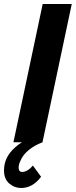

<svg xmlns="http://www.w3.org/2000/svg" viewBox="-72 -710 378 958"><path d="M31 90Q21 110 21 126Q21 148 39 148Q52 148 66.5 139Q81 130 92 116L133 172Q91 228 33 228Q0 228 -26 205.5Q-52 183 -52 140Q-52 127 -49 110Q-36 47 37 0H-5L141 -690H286L140 0Q100 15 71.5 38.5Q43 62 31 90Z"/></svg>

Font: Decalotype
Style: Bold Italic
Weight: 700
Italic angle: -12°
Designer: Alfredo Marco Pradil
Foundry: Alfredo Marco Pradil
Version: Version 1.0